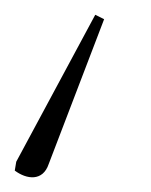

<svg xmlns="http://www.w3.org/2000/svg" viewBox="-88 -50 205 260"><path d="M41 -30 -66 169 -68 181C-52 193 -30 196 -22 172L53 -24Z"/></svg>

Font: Noto Serif SemiCondensed Thin
Style: Italic
Weight: 100
Width: 4
Italic angle: -12°
Designer: Monotype Design Team
Foundry: Monotype Imaging Inc.
Version: Version 2.013